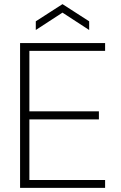

<svg xmlns="http://www.w3.org/2000/svg" viewBox="-20 -908 587 928"><path d="M77 0V-700H488V-662H122V-370H458V-331H122V-38H488V0ZM153 -763V-805L282 -888L411 -805V-763L282 -847Z"/></svg>

Font: DM Sans ExtraLight
Style: Regular
Weight: 200
Designer: Colophon Foundry, Jonny Pinhorn
Foundry: Colophon Foundry
Version: Version 4.004; ttfautohint (v1.8.4.7-5d5b)